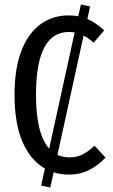

<svg xmlns="http://www.w3.org/2000/svg" viewBox="-20 -769 506 859"><path d="M452 -64Q422 -31 381 -9.5Q340 12 289 12Q251 12 220 2L205 70L164 61L181 -15Q117 -51 81 -133.5Q45 -216 45 -345Q45 -464 76.5 -543.5Q108 -623 162.5 -661.5Q217 -700 286 -700Q313 -700 330 -696L342 -749L383 -740L371 -684Q406 -670 446 -633L399 -578Q375 -599 354 -610L237 -76Q260 -65 291 -65Q325 -65 350.5 -78.5Q376 -92 403 -117ZM200 -104 314 -624Q298 -626 288 -626Q141 -626 141 -345Q141 -170 200 -104Z"/></svg>

Font: Fira Sans Compressed
Style: Regular
Weight: 400
Width: 1
Designer: bBox Type GmbH & Carrois Corporate GbR & Edenspiekermann AG
Foundry: bBox Type GmbH & Carrois Corporate GbR & Edenspiekermann AG
Version: Version 4.301